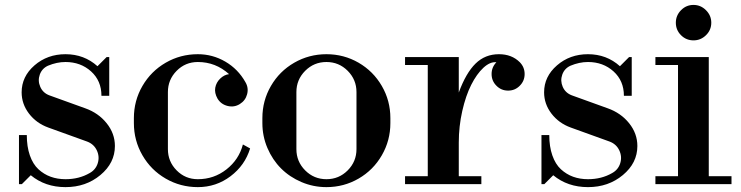

<svg xmlns="http://www.w3.org/2000/svg" viewBox="-20 -748 3009 780"><path d="M246.1 12.2Q163.6 12.2 105 -36.1L68.8 0H57.1V-199.2H88.9Q88.9 -152.3 101.3 -116.7Q113.8 -81.1 136 -60.5Q158.2 -40 185.8 -30Q213.4 -20 246.1 -20Q301.3 -20 344.2 -44.9Q369.1 -58.6 377.2 -85.2Q385.3 -111.8 373.3 -137.2Q361.3 -162.6 334 -172.9L175.8 -230Q127.4 -247.6 97.7 -286.6Q67.9 -325.7 67.9 -373Q67.9 -437 120.1 -482.4Q172.4 -527.8 246.1 -527.8Q321.8 -527.8 376 -479L413.1 -516.1H423.8V-358.9H392.1Q392.1 -419.9 349.9 -458Q307.6 -496.1 246.1 -496.1Q210.9 -496.1 174.8 -481Q150.4 -469.7 141.6 -444.8Q132.8 -419.9 143.6 -395.3Q154.3 -370.6 180.2 -360.8L326.2 -308.1Q379.9 -289.1 413.3 -247.3Q446.8 -205.6 446.8 -154.8Q446.8 -85.9 387.9 -36.9Q329.1 12.2 246.1 12.2Z M783.7 12.2Q712.9 12.2 653.1 -22.5Q593.3 -57.1 558.6 -117.2Q523.9 -177.2 523.9 -248V-268.1Q523.9 -338.9 558.6 -398.7Q593.3 -458.5 653.1 -493.2Q712.9 -527.8 783.7 -527.8Q843.8 -527.8 895.5 -497.6Q947.3 -467.3 977.1 -414.1Q990.7 -391.1 983.9 -365.2Q977.1 -339.4 954.1 -325.2Q931.2 -311 904.5 -317.6Q877.9 -324.2 863.8 -347.2Q850.6 -370.6 854.5 -391.8Q858.4 -413.1 874.5 -428.7Q890.6 -444.3 910.6 -446.8Q856 -496.1 783.7 -496.1Q732.9 -496.1 697.5 -460.2Q662.1 -424.3 662.1 -374V-142.1Q662.1 -91.8 697.5 -55.9Q732.9 -20 783.7 -20Q849.1 -20 899.9 -59.8Q950.7 -99.6 966.8 -161.1L996.1 -145Q975.1 -76.2 916.5 -32Q857.9 12.2 783.7 12.2Z M1306.2 12.2Q1252.9 12.2 1204.8 -8.3Q1156.7 -28.8 1121.8 -63.7Q1086.9 -98.6 1066.4 -146.7Q1045.9 -194.8 1045.9 -248V-268.1Q1045.9 -338.9 1080.6 -398.7Q1115.2 -458.5 1175.3 -493.2Q1235.4 -527.8 1306.2 -527.8Q1377 -527.8 1436.8 -493.2Q1496.6 -458.5 1531.2 -398.7Q1565.9 -338.9 1565.9 -268.1V-248Q1565.9 -177.2 1531.2 -117.2Q1496.6 -57.1 1436.8 -22.5Q1377 12.2 1306.2 12.2ZM1184.1 -142.1Q1184.1 -91.8 1219.7 -55.9Q1255.4 -20 1306.2 -20Q1356.9 -20 1392.6 -55.9Q1428.2 -91.8 1428.2 -142.1V-374Q1428.2 -424.3 1392.6 -460.2Q1356.9 -496.1 1306.2 -496.1Q1255.4 -496.1 1219.7 -460.2Q1184.1 -424.3 1184.1 -374Z M1625.5 0V-32.2H1717.8V-483.9H1625.5V-516.1H1843.8V-372.1Q1873 -451.7 1911.9 -489.7Q1950.7 -527.8 2006.8 -527.8Q2059.1 -527.8 2091.8 -495.1Q2111.3 -475.1 2111.3 -447.3Q2111.3 -419.4 2091.8 -399.9Q2072.3 -379.9 2044.2 -379.9Q2016.1 -379.9 1996.6 -399.9Q1977.1 -419.4 1977.1 -447.3Q1977.1 -475.1 1996.6 -495.1Q1971.2 -498 1943.8 -472.7Q1916.5 -447.3 1894.3 -403.3Q1872.1 -359.4 1857.9 -296.9Q1843.8 -234.4 1843.8 -168.9V-32.2H1935.5V0Z M2368.7 12.2Q2286.1 12.2 2227.5 -36.1L2191.4 0H2179.7V-199.2H2211.4Q2211.4 -152.3 2223.9 -116.7Q2236.3 -81.1 2258.5 -60.5Q2280.8 -40 2308.3 -30Q2335.9 -20 2368.7 -20Q2423.8 -20 2466.8 -44.9Q2491.7 -58.6 2499.8 -85.2Q2507.8 -111.8 2495.8 -137.2Q2483.9 -162.6 2456.5 -172.9L2298.3 -230Q2250 -247.6 2220.2 -286.6Q2190.4 -325.7 2190.4 -373Q2190.4 -437 2242.7 -482.4Q2294.9 -527.8 2368.7 -527.8Q2444.3 -527.8 2498.5 -479L2535.6 -516.1H2546.4V-358.9H2514.6Q2514.6 -419.9 2472.4 -458Q2430.2 -496.1 2368.7 -496.1Q2333.5 -496.1 2297.4 -481Q2272.9 -469.7 2264.2 -444.8Q2255.4 -419.9 2266.1 -395.3Q2276.9 -370.6 2302.7 -360.8L2448.7 -308.1Q2502.4 -289.1 2535.9 -247.3Q2569.3 -205.6 2569.3 -154.8Q2569.3 -85.9 2510.5 -36.9Q2451.7 12.2 2368.7 12.2Z M2642.6 0V-32.2H2734.4V-483.9H2642.6V-516.1H2859.4V-32.2H2951.7V0ZM2725.6 -655.8Q2725.6 -685.1 2746.6 -706.5Q2767.6 -728 2797.4 -728Q2826.7 -728 2848.1 -706.5Q2869.6 -685.1 2869.6 -655.8Q2869.6 -626 2848.1 -605Q2826.7 -584 2797.4 -584Q2767.6 -584 2746.6 -605Q2725.6 -626 2725.6 -655.8Z"/></svg>

Font: Fin Serif Display
Style: Italic
Weight: 400
Designer: J. Blake Harris
Version: Version 1.006;FEAKit 1.0